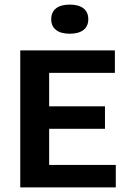

<svg xmlns="http://www.w3.org/2000/svg" viewBox="-20 -814 554 834"><path d="M68 0V-595H479V-497.5H193.5V-97.5H483V0ZM151.5 -254.5V-352H436V-254.5ZM283 -667.5Q244.5 -667.5 223.5 -683.8Q202.5 -700 202.5 -730.5Q202.5 -761.5 223.5 -777.8Q244.5 -794 283 -794Q321.5 -794 342.5 -777.8Q363.5 -761.5 363.5 -730.5Q363.5 -700 342.5 -683.8Q321.5 -667.5 283 -667.5Z"/></svg>

Font: Encode Sans SC SemiCondensed SemiBold
Style: Regular
Weight: 600
Width: 4
Designer: Multiple Designers
Foundry: Impallari Type
Version: Version 3.002